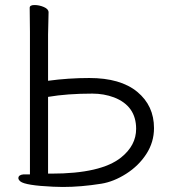

<svg xmlns="http://www.w3.org/2000/svg" viewBox="-20 -731 677 763"><path d="M347 -359Q247 -359 171 -346V-41H184Q381 -41 461 -105Q521 -153 521 -219Q521 -310 433 -344Q393 -359 347 -359ZM230 12 191 11Q81 6 61 -10Q53 -17 53 -23Q53 -36 73 -38H99V-604L98 -700Q98 -711 117 -711Q136 -711 154.5 -703Q173 -695 173 -682L171 -593V-410Q252 -421 335 -421Q459 -421 525.5 -366Q592 -311 592 -222Q592 -166 561.5 -119Q531 -72 481.5 -40.5Q432 -9 383 -1Q302 12 230 12Z"/></svg>

Font: ToneOZ-Pinyin-WenKai-Regular
Style: Regular
Weight: 400
Designer: Fontworks Inc.
Foundry: ToneOZ
Version: Version 0.240331